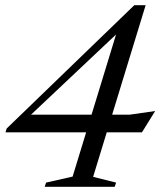

<svg xmlns="http://www.w3.org/2000/svg" viewBox="-20 -715 614 735"><path d="M435 -618 490 -645 77.5 -256 78.5 -276H476.5L574 -290L523.5 -208.5H1L5.5 -223L494 -695H537.5L336.5 -38L424.5 -16L419 0H151L156.5 -16L258 -39Z"/></svg>

Font: Newsreader 36pt
Style: Italic
Weight: 400
Italic angle: -17°
Designer: Hugues Gentile
Foundry: Production Type
Version: Version 1.003